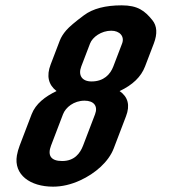

<svg xmlns="http://www.w3.org/2000/svg" viewBox="-20 -693 647 719"><path d="M405.8 -137 452 -258C467.6 -298.7 459.5 -330 427.9 -352C476.6 -374.7 508.3 -405.3 523.1 -444L556 -530C570 -566.7 568.2 -595.8 550.6 -617.5C522.3 -652.5 496.1 -673 435.6 -673C374.8 -673 327.8 -660.7 294.6 -636C261.4 -611.3 239.2 -592.5 228 -579.5C216.8 -566.5 208.8 -553.7 203.9 -541L169.5 -451C153.5 -409 160.9 -376 191.7 -352C149.1 -331.5 113.6 -304.6 98.4 -265L53.7 -148C48.9 -135.3 45.4 -123 43.3 -111C30.8 -38.7 92.8 6 178.6 6C212 6 245.8 -1.8 280.1 -17.5C337.2 -43.6 386.8 -87.4 405.8 -137ZM396.8 -578C428 -578 447.5 -556.9 437.2 -530L404.3 -444C393.1 -414.5 368.6 -388 322.9 -388C286 -388 272.1 -412.1 284.3 -444L317.2 -530C326.4 -554 359.1 -578 396.8 -578ZM296.7 -316C331.8 -316 347.6 -295.5 335.9 -265L291.2 -148C280.1 -118.9 258.8 -90 212.8 -90C169.2 -90 157.5 -112 171.2 -148L215.9 -265C225.8 -290.9 256.4 -316 296.7 -316Z"/></svg>

Font: Din Kursivschrift
Style: Breit
Weight: 400
Version: Version 1.089